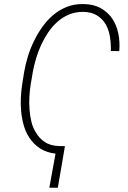

<svg xmlns="http://www.w3.org/2000/svg" viewBox="-20 -741 627 937"><path d="M262.2 175.3 296.9 -27.8 267.1 -28.3Q225.6 -29.8 198.2 -48.1Q170.9 -66.4 154.8 -95.2Q140.1 -118.2 133.1 -147.5Q126 -176.8 124 -207.5Q121.6 -239.3 123.5 -271.2Q125.5 -303.2 129.9 -329.6L140.1 -389.6Q145.5 -419.9 155.5 -453.9Q165.5 -487.8 180.2 -520.5Q195.3 -553.2 215.1 -582.8Q234.9 -612.3 260.7 -634.8Q285.6 -657.2 316.7 -670.2Q347.7 -683.1 384.8 -683.1Q426.3 -682.6 453.1 -666Q480 -649.4 495.6 -622.6Q511.2 -595.7 516.6 -561.3Q522 -526.9 521 -491.7H562Q565.9 -536.1 557.4 -577.6Q548.8 -619.1 527.3 -650.9Q505.4 -682.6 470.2 -701.9Q435.1 -721.2 385.3 -721.2Q342.3 -721.7 305.9 -707.3Q269.5 -692.9 240.2 -668Q210.4 -643.1 186.8 -609.9Q163.1 -576.7 145.5 -540Q127.4 -502.9 115.7 -464.1Q104 -425.3 97.7 -388.7L88.4 -330.1Q83.5 -298.8 81.8 -264.2Q80.1 -229.5 83.5 -195.3Q86.9 -161.1 95.9 -128.9Q105 -96.7 122.6 -70.3Q142.1 -39.1 173.8 -17.8Q205.6 3.4 251 8.8L220.7 175.3Z"/></svg>

Font: Roboto Mono ExtraLight
Style: Italic
Weight: 250
Italic angle: -10°
Monospace: yes
Designer: Google
Version: Version 3.000